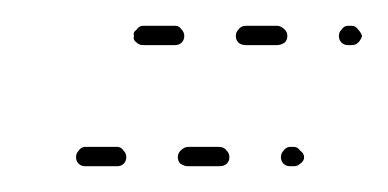

<svg xmlns="http://www.w3.org/2000/svg" viewBox="-20 -199 301 149"><path d="M41 -72Q39 -74 39 -77Q39 -80 41 -82Q43 -85 46 -85H71Q74 -85 76 -82Q78 -80 78 -77Q78 -74 76 -72Q74 -70 71 -70H46Q43 -70 41 -72ZM156 -72Q158 -74 158 -77Q158 -80 156 -82Q154 -85 150 -85H126Q123 -85 120 -82Q118 -80 118 -77Q118 -74 120 -72Q123 -70 126 -70H150Q154 -70 156 -72ZM213 -72Q216 -74 216 -77Q216 -80 213 -82Q211 -85 208 -85H205Q202 -85 200 -82Q198 -80 198 -77Q198 -74 200 -72Q202 -70 205 -70H208Q211 -70 213 -72ZM121 -166Q123 -168 123 -171Q123 -174 121 -176Q119 -179 116 -179H91Q88 -179 86 -176Q83 -174 84 -171Q83 -168 86 -166Q88 -164 91 -164H116Q119 -164 121 -166ZM201 -166Q203 -168 203 -171Q203 -174 201 -176Q198 -179 195 -179H171Q167 -179 165 -176Q163 -174 163 -171Q163 -168 165 -166Q167 -164 171 -164H195Q198 -164 201 -166ZM258 -166Q260 -168 261 -171Q260 -174 258 -176Q256 -179 253 -179H250Q247 -179 245 -176Q243 -174 243 -171Q243 -168 245 -166Q247 -164 250 -164H253Q256 -164 258 -166Z"/></svg>

Font: FRB American Cursive Dashed Extralight
Style: Italic
Weight: 200
Italic angle: -25°
Version: Version 2.0;Modular Font Editor K font №1